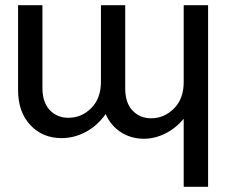

<svg xmlns="http://www.w3.org/2000/svg" viewBox="-20 -525 877 742"><path d="M784.2 196.8H689.9V-65.9Q658.7 -28.8 618.4 -8.8Q578.1 11.2 536.1 11.2Q486.8 11.2 447.8 -13.7Q408.7 -38.6 388.2 -84Q356.4 -39.1 311.5 -15.1Q266.6 8.8 217.8 8.8Q145 8.8 97.4 -41.5Q49.8 -91.8 49.8 -178.2V-504.9H144V-185.1Q144 -129.4 172.4 -99.6Q200.7 -69.8 244.1 -69.8Q295.4 -69.8 332.8 -107.4Q370.1 -145 370.1 -209V-504.9H463.9V-183.1Q463.9 -127.4 492.2 -97.7Q520.5 -67.9 564 -67.9Q614.7 -67.9 652.3 -105.7Q689.9 -143.6 689.9 -207V-504.9H784.2Z"/></svg>

Font: LT Superior Med
Style: Regular
Weight: 500
Designer: Daniel Lyons
Foundry: LyonsType
Version: Version 1.000